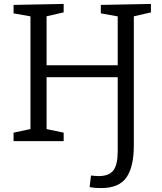

<svg xmlns="http://www.w3.org/2000/svg" viewBox="-20 -718 824 977"><path d="M495 239Q481 239 466.5 238Q452 237 436 234L443 175Q454 176 463 177Q472 178 482 178Q535 178 557 149Q579 120 579 52V-339L594 -325H202L217 -339V-46L204 -64L304 -43V0H49V-43L148 -64L135 -46V-651L151 -632L49 -650V-693L304 -698V-655L203 -632L217 -651V-371L202 -386H594L579 -371V-651L594 -632L493 -650V-693L748 -698V-655L648 -632L661 -651V20Q661 132 623 185.5Q585 239 495 239Z"/></svg>

Font: Pack4
Style: Regular
Weight: 400
Version: Version 2.002